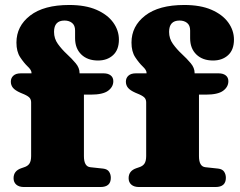

<svg xmlns="http://www.w3.org/2000/svg" viewBox="-20 -751 964 771"><path d="M317 -124Q317 -82 343 -79.5L394 -74Q411 -72 418 -61.5Q425 -51 425 -37Q425 0 383.5 0H76Q56.5 0 45.5 -9.5Q34.5 -19 34.5 -35.5Q34.5 -65 65.5 -75.5L77 -79.5Q91.5 -84 98.2 -94.2Q105 -104.5 105 -124.5V-339.5Q105 -350.5 99.5 -357.5Q94 -364.5 77.5 -372L62 -378.5Q40.5 -388 32 -398.5Q23.5 -409 23.5 -423Q23.5 -438 33.8 -447.2Q44 -456.5 63.5 -456.5H106.5V-459Q106.5 -469.5 91.2 -484Q76 -498.5 61 -521.2Q46 -544 46 -580Q46 -646 101 -688.5Q156 -731 258 -731Q323 -731 367.2 -711.8Q411.5 -692.5 434.5 -660.8Q457.5 -629 457.5 -592Q457.5 -551 434 -529.5Q410.5 -508 373.5 -508Q331.5 -508 306.5 -532.2Q281.5 -556.5 281.5 -597.5V-628.5Q281.5 -649 269.5 -658.8Q257.5 -668.5 239 -668.5Q197 -668.5 197 -623Q197 -596 212.5 -574.5Q228 -553 248.2 -534.2Q268.5 -515.5 284 -497Q299.5 -478.5 299.5 -458V-456.5H396Q414 -456.5 424.5 -448.2Q435 -440 435 -425Q435 -402 414 -386.5Q393 -371 344.5 -371H317ZM779 -124Q779 -82 805 -79.5L856 -74Q873 -72 880 -61.5Q887 -51 887 -37Q887 0 845.5 0H538Q518.5 0 507.5 -9.5Q496.5 -19 496.5 -35.5Q496.5 -65 527.5 -75.5L539 -79.5Q553.5 -84 560.2 -94.2Q567 -104.5 567 -124.5V-339.5Q567 -350.5 561.5 -357.5Q556 -364.5 539.5 -372L524 -378.5Q502.5 -388 494 -398.5Q485.5 -409 485.5 -423Q485.5 -438 495.8 -447.2Q506 -456.5 525.5 -456.5H568.5V-459Q568.5 -469.5 553.2 -484Q538 -498.5 523 -521.2Q508 -544 508 -580Q508 -646 563 -688.5Q618 -731 720 -731Q785 -731 829.2 -711.8Q873.5 -692.5 896.5 -660.8Q919.5 -629 919.5 -592Q919.5 -551 896 -529.5Q872.5 -508 835.5 -508Q793.5 -508 768.5 -532.2Q743.5 -556.5 743.5 -597.5V-628.5Q743.5 -649 731.5 -658.8Q719.5 -668.5 701 -668.5Q659 -668.5 659 -623Q659 -596 674.5 -574.5Q690 -553 710.2 -534.2Q730.5 -515.5 746 -497Q761.5 -478.5 761.5 -458V-456.5H858Q876 -456.5 886.5 -448.2Q897 -440 897 -425Q897 -402 876 -386.5Q855 -371 806.5 -371H779Z"/></svg>

Font: Fraunces 9pt Soft Black
Style: Regular
Weight: 900
Version: Version 1.000;[b76b70a41]